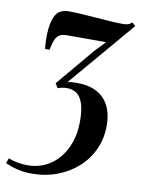

<svg xmlns="http://www.w3.org/2000/svg" viewBox="-132 -576 650 884"><g transform="rotate(10 193.0 -134.0)"><path d="M77.5 249Q43 249 12.8 241.8Q-17.5 234.5 -46 222L-37 198Q-15 206.5 7.8 210.5Q30.5 214.5 53.5 214.5Q96.5 214.5 133.2 197.5Q170 180.5 197.5 148.8Q225 117 240.5 72.5Q256 28 256 -26.5Q256 -76.5 246.2 -107.5Q236.5 -138.5 217.5 -152.8Q198.5 -167 169.5 -167Q159 -167 149.2 -165Q139.5 -163 128 -159L115 -180L266.5 -360L311 -406.5Q294.5 -406.5 270.2 -406.5Q246 -406.5 219.8 -406.5Q193.5 -406.5 169.8 -406.5Q146 -406.5 130 -406.5Q109.5 -406.5 96.5 -400.5Q83.5 -394.5 75.2 -377.5Q67 -360.5 60.5 -327H39.5Q37.5 -342.5 36.8 -368.5Q36 -394.5 38.5 -421Q43 -457 52.5 -477.8Q62 -498.5 78 -507.5Q94 -516.5 117.5 -516.5Q143 -516.5 177.2 -514.5Q211.5 -512.5 247.5 -509.5Q283.5 -506.5 315.8 -504.5Q348 -502.5 370 -502.5Q388 -502.5 396.5 -505.5Q405 -508.5 415 -517L430 -502.5L167.5 -194Q179.5 -197.5 189.8 -198Q200 -198.5 212 -198.5Q267 -198.5 304.8 -178.5Q342.5 -158.5 361.5 -120.2Q380.5 -82 380.5 -27.5Q380.5 31 358 81.5Q335.5 132 294.2 169.5Q253 207 197.8 228Q142.5 249 77.5 249Z"/></g></svg>

Font: Merriweather 144pt SemiBold
Style: Italic
Weight: 600
Italic angle: -7.8°
Version: Version 2.101